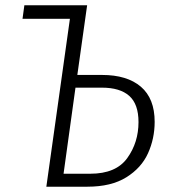

<svg xmlns="http://www.w3.org/2000/svg" viewBox="-20 -705 639 725"><path d="M564 -245Q564 -182 539 -126.5Q514 -71 457 -35.5Q400 0 310 0H155L244 -634H65L72 -685H309L272 -422H365Q460 -422 512 -377.5Q564 -333 564 -245ZM503 -244Q503 -312 468 -343Q433 -374 365 -374H265L220 -49H321Q418 -49 460.5 -108Q503 -167 503 -244Z"/></svg>

Font: Fira Sans Condensed Light
Style: Italic
Weight: 300
Width: 3
Italic angle: -8°
Designer: Carrois Corporate & Edenspiekermann AG
Foundry: Carrois Corporate GbR & Edenspiekermann AG
Version: Version 4.203